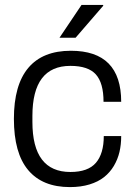

<svg xmlns="http://www.w3.org/2000/svg" viewBox="-20 -743 545 775"><path d="M220.2 -590.8 309.1 -723.1H396L397 -720.2L285.2 -590.8ZM262.2 12.2Q151.4 12.2 93.8 -56.4Q36.1 -125 36.1 -263.2Q36.1 -399.9 94.2 -469Q152.3 -538.1 266.1 -538.1Q469.2 -538.1 469.2 -332H397.9Q397.9 -408.2 366.9 -442.6Q335.9 -477.1 264.2 -477.1Q110.8 -477.1 110.8 -274.9V-251Q110.8 -48.8 264.2 -48.8Q335.4 -48.8 367.2 -85.9Q398.9 -123 398.9 -193.8H469.2Q469.2 -159.2 462.2 -129.4Q455.1 -99.6 439.5 -73.2Q423.8 -46.9 400.1 -28.1Q376.5 -9.3 341.3 1.5Q306.2 12.2 262.2 12.2Z"/></svg>

Font: Archivo Light
Style: Regular
Weight: 300
Designer: Hector Gatti
Foundry: Omnibus-Type
Version: Version 2.001